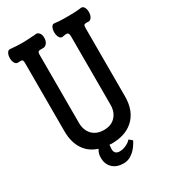

<svg xmlns="http://www.w3.org/2000/svg" viewBox="-203 -792 907 1030"><g transform="rotate(-30 250.0 -277.0)"><path d="M62.5 -588.9V-167Q62.5 -97.7 93.8 -51.8Q122.1 -10.7 173.8 5.9Q167 17.6 163.1 30.3Q160.2 42 160.2 53.7Q160.2 95.7 186.5 119.1Q210.9 141.6 252.9 141.6Q287.1 141.6 316.4 115.2Q339.8 94.7 357.4 59.6L337.9 43Q325.2 57.6 304.7 66.4Q286.1 75.2 266.6 75.2Q248 75.2 240.2 65.4Q233.4 56.6 233.4 43.9L235.4 16.6L250 17.6Q333 17.6 381.8 -25.4Q437.5 -74.2 437.5 -167V-588.9Q437.5 -605.5 442.4 -609.4Q446.3 -612.3 460 -612.3L465.8 -611.3Q479.5 -610.4 488.3 -624Q496.1 -636.7 496.1 -656.2Q496.1 -674.8 488.3 -686.5Q479.5 -699.2 465.8 -695.3Q427.7 -690.4 375 -691.4Q329.1 -691.4 307.6 -695.3Q293.9 -698.2 287.1 -684.6Q280.3 -672.9 280.3 -654.3Q280.3 -635.7 287.1 -623Q293.9 -609.4 307.6 -610.4Q333 -616.2 339.8 -612.3Q347.7 -608.4 347.7 -588.9V-167Q347.7 -122.1 322.3 -94.7Q296.9 -66.4 251 -66.4Q204.1 -66.4 177.7 -94.7Q152.3 -123 152.3 -167V-588.9Q152.3 -604.5 159.2 -608.4Q165 -611.3 184.6 -610.4Q200.2 -609.4 210.9 -624Q219.7 -636.7 219.7 -655.3Q219.7 -674.8 210.9 -685.5Q200.2 -699.2 184.6 -694.3Q144.5 -691.4 108.4 -690.4Q69.3 -690.4 32.2 -694.3Q18.6 -696.3 11.7 -682.6Q4.9 -670.9 4.9 -652.3Q4.9 -634.8 11.7 -623Q18.6 -609.4 32.2 -610.4Q51.8 -612.3 56.6 -609.4Q62.5 -605.5 62.5 -588.9Z"/></g></svg>

Font: GungsuhChe
Style: Regular
Weight: 400
Monospace: yes
Version: Version 2.21